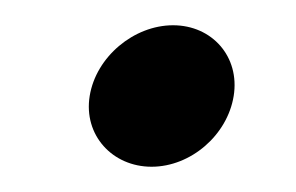

<svg xmlns="http://www.w3.org/2000/svg" viewBox="-20 -142 234 152"><path d="M100 -10C131 -10 160 -35 165 -66C170 -97 148 -122 117 -122C86 -122 56 -97 51 -66C46 -35 69 -10 100 -10Z"/></svg>

Font: Charger Pro
Style: LitObl
Weight: 300
Designer: Jasper
Foundry: Cannot Into Space Fonts
Version: Version 1.09